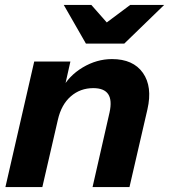

<svg xmlns="http://www.w3.org/2000/svg" viewBox="-20 -760 687 780"><path d="M2 0 119 -510H266L239 -390H242L152 0ZM356 0 425 -303Q436 -353 419.5 -377.5Q403 -402 359 -402Q306 -402 267.5 -368.5Q229 -335 215 -273L230 -396Q259 -452 316 -486Q373 -520 435 -520Q521 -520 560.5 -464Q600 -408 579 -316L506 0ZM329 -583 239 -740H351L463 -613H339L509 -740H647L485 -583Z"/></svg>

Font: Instrument Sans
Style: Bold Italic
Weight: 700
Italic angle: -13°
Designer: Rodrigo Fuenzalida
Foundry: fragTYPE
Version: Version 1.000;gftools[0.9.28]